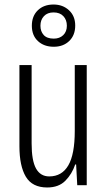

<svg xmlns="http://www.w3.org/2000/svg" viewBox="-20 -820 472 850"><path d="M364 -532V0H322L317 -92H313Q299 -50 269.5 -20Q240 10 189 10Q123 10 94.5 -37.5Q66 -85 66 -173V-532H120V-185Q120 -109 139.5 -74Q159 -39 198 -39Q254 -39 282.5 -88Q311 -137 311 -240V-532ZM218 -613Q175 -613 148 -638Q121 -663 121 -706Q121 -749 147.5 -774.5Q174 -800 217 -800Q258 -800 285.5 -774.5Q313 -749 313 -707Q313 -664 286.5 -638.5Q260 -613 218 -613ZM218 -649Q244 -649 260 -664.5Q276 -680 276 -706Q276 -732 260.5 -748.5Q245 -765 217 -765Q190 -765 174.5 -748.5Q159 -732 159 -706Q159 -681 173.5 -665Q188 -649 218 -649Z"/></svg>

Font: Noto Sans Lao UI ExtCond Light
Style: Regular
Weight: 300
Width: 2
Designer: Monotype Design Team
Foundry: Monotype Imaging Inc.
Version: Version 2.000; ttfautohint (v1.8.4.7-5d5b)